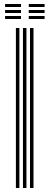

<svg xmlns="http://www.w3.org/2000/svg" viewBox="-20 -940 247 960"><path d="M130 0V-800H147.5V0ZM59.5 0V-800H77V0ZM94.8 0V-800H112.2V0ZM123.8 -905V-920H203V-905ZM5.5 -905V-920H85V-905ZM5.5 -875V-890H85V-875ZM123.8 -875V-890H203V-875ZM5.5 -845V-860H85V-845ZM123.8 -845V-860H203V-845Z"/></svg>

Font: Big Shoulders Inline Text Medium
Style: Regular
Weight: 500
Designer: Patric King
Foundry: XO Type Co
Version: Version 1.000